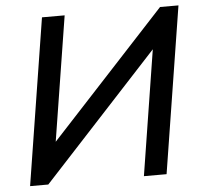

<svg xmlns="http://www.w3.org/2000/svg" viewBox="-51 -758 845 810"><g transform="rotate(-5 371.5 -352.5)"><path d="M44 0 156 -705H252L168 -177L656 -705H734L622 0H526L610 -530L121 0Z"/></g></svg>

Font: Nunito Sans SemiBold
Style: Italic
Weight: 600
Italic angle: -9°
Designer: Vernon Adams
Foundry: Vernon Adams
Version: Version 3.006; ttfautohint (v1.8.3)